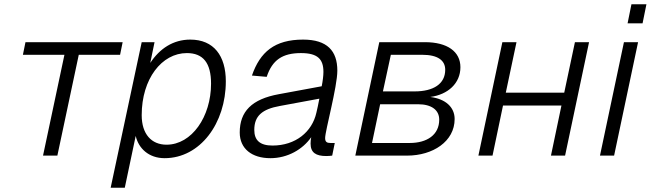

<svg xmlns="http://www.w3.org/2000/svg" viewBox="-20 -727 3040 897"><path d="M181 0H248L348 -471H541L553 -530H99L87 -471H281Z M497 150H563L614 -92C627 -34 675 12 749 12C915 12 1035 -151 1035 -347C1035 -466 979 -542 869 -542C789 -542 726 -500 682 -433L702 -530H642ZM758 -51C688 -51 642 -100 642 -189C642 -359 736 -479 853 -479C929 -479 966 -433 966 -336C966 -182 876 -51 758 -51Z M1431 -56C1431 -14 1456 2 1504 2C1514 2 1525 1 1532 0L1544 -59H1524C1507 -59 1499 -64 1499 -82C1499 -116 1556 -321 1556 -397C1556 -489 1509 -542 1396 -542C1263 -542 1195 -484 1157 -374L1226 -368C1252 -447 1300 -479 1386 -479C1465 -479 1491 -450 1491 -391C1491 -374 1488 -349 1483 -324L1283 -287C1156 -264 1100 -206 1100 -108C1100 -32 1157 12 1243 12C1325 12 1395 -30 1434 -86C1432 -76 1431 -65 1431 -56ZM1168 -120C1168 -185 1204 -217 1288 -232L1472 -266C1467 -240 1462 -216 1458 -200C1438 -111 1361 -47 1253 -47C1194 -47 1168 -72 1168 -120Z M1640 0H1882C2002 0 2104 -66 2104 -171C2104 -226 2062 -265 1990 -274C2073 -285 2131 -338 2131 -413C2131 -486 2070 -530 1965 -530H1752ZM1769 -300 1806 -471H1953C2025 -471 2060 -445 2060 -401C2060 -335 2005 -300 1917 -300ZM1718 -59 1756 -240H1933C1996 -240 2032 -213 2032 -168C2032 -97 1975 -59 1894 -59Z M2215 0H2281L2330 -234H2603L2554 0H2620L2732 -530H2666L2616 -294H2343L2393 -530H2327Z M2912 -618H2982L3000 -707H2930ZM2783 0H2849L2961 -530H2895Z"/></svg>

Font: Geist Light
Style: Italic
Weight: 300
Italic angle: -12°
Designer: Basement.studio, Andrés Briganti, Mateo Zaragoza
Foundry: Basement.studio, Vercel, Andrés Briganti, Guido Ferreyra, Mateo Zaragoza
Version: Version 1.500